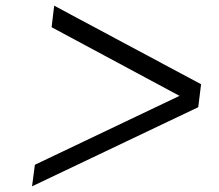

<svg xmlns="http://www.w3.org/2000/svg" viewBox="-20 -683 773 677"><path d="M171 -663 689 -386 679 -305 93 -26 103 -102 613 -345 162 -587Z"/></svg>

Font: Orkney
Style: Italic
Weight: 400
Italic angle: -7°
Designer: Samuel Oakes and Alfredo Marco Pradil
Foundry: Alfredo Marco Pradil
Version: 1.0; ttfautohint (v1.5)